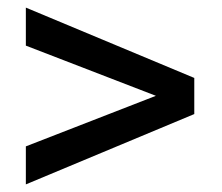

<svg xmlns="http://www.w3.org/2000/svg" viewBox="-20 -593 585 505"><path d="M491 -293 48 -108V-208L390 -341L48 -473V-573L491 -388Z"/></svg>

Font: Hind Kochi Medium
Style: Regular
Weight: 500
Designer: Dhruvi Tolia
Foundry: Indian Type Foundry
Version: Version 0.702;PS 1.0;hotconv 1.0.81;makeotf.lib2.5.63406